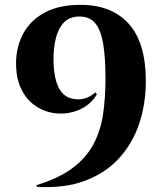

<svg xmlns="http://www.w3.org/2000/svg" viewBox="-20 -731 670 790"><path d="M133 38 129 31Q222 3 278.5 -39.5Q335 -82 364.5 -137.5Q394 -193 404 -260.5Q414 -328 414 -408Q414 -491 405 -548Q396 -605 373 -634Q350 -663 307 -663Q266 -663 242.5 -638Q219 -613 209.5 -572.5Q200 -532 200 -485Q201 -431 211 -397Q221 -363 239.5 -345Q258 -327 284 -324Q310 -319 333.5 -327.5Q357 -336 372 -351L379 -343Q360 -311 329 -291.5Q298 -272 260 -266Q222 -260 184.5 -269Q147 -278 115.5 -303Q84 -328 65 -370Q46 -412 46 -473Q47 -541 76.5 -594.5Q106 -648 163.5 -679Q221 -710 305 -711Q436 -713 508 -635Q580 -557 580 -398Q580 -303 552.5 -221.5Q525 -140 469.5 -79.5Q414 -19 330.5 12.5Q247 44 133 38Z"/></svg>

Font: Cinzel
Style: Bold
Weight: 700
Designer: Natanael Gama
Version: Version 2.000